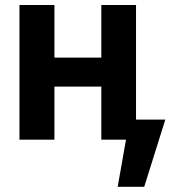

<svg xmlns="http://www.w3.org/2000/svg" viewBox="-20 -550 698 756"><path d="M194.3 -323.2H378.9V-530.3H515.6V-79.1H630.9L547.9 185.5H443.4L476.1 0H378.9V-209H194.3V0H56.6V-530.3H194.3Z"/></svg>

Font: Pretendard Std
Style: Bold
Weight: 700
Designer: Base glyphs from Inter by Rasmus Andersson; Hangeul glyphs from Noto Sans CJK(Source Han Sans) by Jang Soo-young and Kan
Foundry: Kil Hyung-jin
Version: Version 1.309